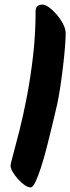

<svg xmlns="http://www.w3.org/2000/svg" viewBox="-20 -828 306 836"><path d="M229 -374Q219 -332 207.5 -283Q196 -234 183.5 -186Q171 -138 158.5 -99Q146 -60 134.5 -36Q123 -12 113 -12Q102 -12 87.5 -22Q73 -32 59 -47.5Q45 -63 35.5 -79Q26 -95 26 -106Q26 -114 37 -154Q48 -194 64.5 -259Q81 -324 97 -407Q113 -490 124 -585Q135 -680 135 -779Q135 -792 142 -800Q149 -808 166 -808Q177 -808 193.5 -796Q210 -784 226.5 -765Q243 -746 254.5 -724Q266 -702 266 -682Q266 -662 263 -623.5Q260 -585 254.5 -539Q249 -493 242.5 -449.5Q236 -406 229 -374Z"/></svg>

Font: Kalam Variable Light
Style: Regular
Weight: 300
Designer: Lipi Raval, Jonny Pinhorn
Foundry: Indian Type Foundry
Version: Version 3.000